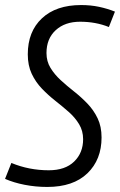

<svg xmlns="http://www.w3.org/2000/svg" viewBox="-39 -730 475 760"><path d="M416 -684 392 -623Q340 -644 278 -644Q218 -644 181.5 -610.5Q145 -577 145 -520Q145 -487 161 -461Q177 -435 201.5 -412.5Q226 -390 254 -368Q282 -346 307 -320Q332 -294 347.5 -261.5Q363 -229 363 -186Q363 -98 307 -44Q251 10 148 10Q102 10 58.5 1.5Q15 -7 -19 -22L6 -85Q76 -56 154 -56Q219 -56 254.5 -90.5Q290 -125 290 -179Q290 -212 274 -238.5Q258 -265 233 -287Q208 -309 180 -331Q152 -353 127 -379Q102 -405 86.5 -438Q71 -471 71 -515Q71 -605 127 -657.5Q183 -710 282 -710Q320 -710 353 -703Q386 -696 416 -684Z"/></svg>

Font: Georama SemiCondensed
Style: Italic
Weight: 400
Width: 4
Italic angle: -9°
Designer: Jean-Baptiste Levee
Foundry: Production Type
Version: Version 1.000